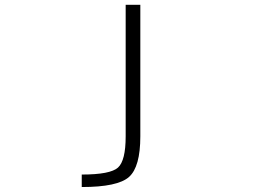

<svg xmlns="http://www.w3.org/2000/svg" viewBox="-20 -542 1040 781"><path d="M550.8 -522.5V12.7Q550.8 136.7 504.9 177.7Q459 218.8 312.5 218.8V168Q428.7 168 460 139.6Q491.2 111.3 491.2 12.7V-522.5Z"/></svg>

Font: Gen Shin Gothic Monospace Light
Style: Regular
Weight: 300
Designer: [Source Han Sans]
Ryoko NISHIZUKA  (kana & ideographs); Paul D. Hunt (Latin, Greek & Cyrillic); Wenlong ZHANG  (bopomofo
Version: Version 1.002.20150607